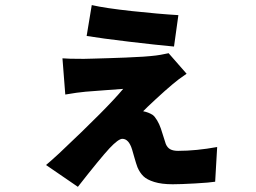

<svg xmlns="http://www.w3.org/2000/svg" viewBox="-20 -653 996 747"><path d="M337 -633.2Q389.9 -621.1 493.3 -609.9Q596.6 -598.7 674 -594.1L657 -471.9Q589.8 -478 482.2 -490.8Q374.6 -503.6 317.1 -513.1ZM706 -366.1Q673.7 -344.5 649.9 -323.9Q623.2 -301.5 585 -266.2Q546.9 -230.8 536.9 -220.2Q557.5 -216.3 573.9 -206Q582.4 -199.6 591.3 -184.7Q600.1 -169.7 605.8 -153.1Q607.6 -148.1 625 -93Q631 -78.5 642.4 -72.3Q653.8 -66.1 672.9 -66.1Q742.9 -66.1 824.9 -81L817.1 54Q796.2 57.5 739.2 60.7Q682.2 63.9 652 63.9Q609 63.9 580.4 55Q551.8 46.2 538 32.7Q524.1 19.2 514.9 -2.1Q509.9 -15.3 502.8 -40.3Q495.7 -65.3 494 -71Q481.2 -112.9 456 -112.9Q440.7 -112.9 405.9 -76Q369.7 -36.9 283 73.9L159.1 -11Q172.6 -22 209.9 -56.1Q399.5 -234.7 459.2 -307.2Q446.7 -306.1 391.3 -302.2Q335.9 -298.3 312.9 -296.2Q280.2 -293.3 234 -285.2L223 -426.1Q242.2 -424 306.1 -424Q307.5 -424 341.6 -424.9Q375.7 -425.8 403.1 -426.7Q430.4 -427.6 468.2 -429Q506 -430.4 537.1 -432.5Q568.2 -434.7 587 -437.1Q599.1 -438.2 636 -446Z"/></svg>

Font: Karasuma Gothic
Style: Black
Weight: 900
Designer: Rasmus Andersson / Ryoko Nishizuka
Foundry: Genbu
Version: Version 1.00